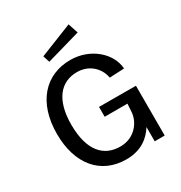

<svg xmlns="http://www.w3.org/2000/svg" viewBox="-215 -1089 1175 1249"><g transform="rotate(-30 373.0 -464.5)"><path d="M483 -939 237 -841 253 -791 508 -864ZM371 10C486 10 550 -47 588 -107V0H663V-374L386 -375V-301H557L553 -240C549 -172 491 -82 378 -82C258 -82 172 -165 172 -365C172 -550 252 -643 374 -643C464 -643 528 -583 542 -505L652 -510C645 -627 527 -733 376 -733C187 -733 61 -593 61 -359C61 -132 180 10 371 10Z"/></g></svg>

Font: United Sans Medium
Style: Regular
Weight: 500
Designer: Pablo Impallari, Rodrigo Fuenzalida (Modified by Dan O. Williams)
Version: Version 1.000;PS 001.000;hotconv 1.0.88;makeotf.lib2.5.64775